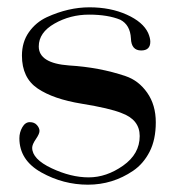

<svg xmlns="http://www.w3.org/2000/svg" viewBox="-20 -495 478 525"><path d="M33 -117Q33 -133 41 -147Q49 -161 61.5 -161Q74 -161 81 -153Q88 -145 88 -137Q88 -129 78 -114.5Q68 -100 68 -91Q68 -60 121 -35Q174 -10 222.5 -10Q271 -10 316.5 -42Q362 -74 362 -123Q362 -168 312 -186Q280 -199 203 -211.5Q126 -224 83 -253Q40 -282 40 -343Q40 -380 59 -407Q78 -434 108 -448Q167 -475 224.5 -475Q282 -475 326.5 -455Q371 -435 385 -405Q391 -391 391 -381Q391 -357 366 -357Q339 -357 338 -390Q336 -427 309 -441Q275 -455 223.5 -455Q172 -455 129 -430.5Q86 -406 86 -368Q86 -322 169 -316Q252 -311 323 -287Q359 -275 382.5 -241.5Q406 -208 406 -160.5Q406 -113 389 -80Q372 -47 344 -28Q288 10 220.5 10Q153 10 93 -23.5Q33 -57 33 -117Z"/></svg>

Font: Spirax
Style: Regular
Weight: 400
Designer: Brenda Gallo (gbrenda1987@gmail.com)
Foundry: Brenda Gallo
Version: Version 1.002